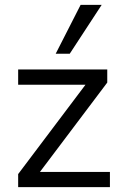

<svg xmlns="http://www.w3.org/2000/svg" viewBox="-20 -773 503 793"><path d="M55 0V-54L333 -423H55V-486H423V-432L145 -63H434V0ZM210 -551 313 -753H400L268 -551Z"/></svg>

Font: Nunito Sans
Style: Regular
Weight: 400
Designer: Vernon Adams
Foundry: Vernon Adams
Version: Version 3.101; ttfautohint (v1.8.4.7-5d5b);gftools[0.9.27]